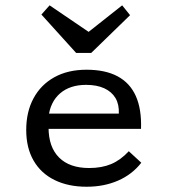

<svg xmlns="http://www.w3.org/2000/svg" viewBox="-20 -688 637 719"><path d="M304.4 11.3Q235.5 11.3 184.4 -13.8Q133.3 -38.9 105.8 -86.6Q78.2 -134.3 78.2 -201.3Q78.2 -269.1 105.5 -319.8Q132.7 -370.5 183.4 -398.7Q234.2 -426.9 303.9 -426.9Q374.2 -426.9 420.4 -402.2Q466.6 -377.5 488.6 -328.4Q510.6 -279.3 508.1 -205.4H127.2L126.2 -262.6H425Q426.5 -297.2 412.4 -320.9Q398.2 -344.6 370.4 -357.4Q342.5 -370.2 302.4 -370.2Q241.8 -370.2 204.8 -338.2Q167.8 -306.1 161.6 -248.5L164.2 -245.8Q163.4 -240.1 162.6 -230.7Q161.8 -221.4 161.8 -211Q161.8 -137.4 201.2 -98.1Q240.5 -58.8 313.9 -58.8Q361.1 -58.8 396.5 -73.7Q431.9 -88.7 462.3 -121.7L509.1 -78.6Q475.1 -34.8 422.4 -11.8Q369.7 11.3 304.4 11.3ZM437.5 -668 467.1 -631.2 321.6 -489.8H265.1L135.1 -633.5L165.7 -668L347.7 -544.3L281.8 -544.9Z"/></svg>

Font: Playfair 5pt SemiExpanded Light
Style: Regular
Weight: 300
Width: 6
Designer: Claus Eggers Sørensen
Foundry: Claus Eggers Sørensen
Version: Version 2.203